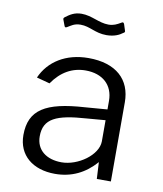

<svg xmlns="http://www.w3.org/2000/svg" viewBox="-82 -784 729 860"><g transform="rotate(10 282.5 -353.5)"><path d="M417 -664C425 -668 426 -671 424 -676L415 -704C412 -712 408 -713 401 -708C384 -698 369 -690 346 -690C302 -690 267 -717 220 -717C187 -717 167 -703 147 -688C142 -683 142 -681 144 -676L153 -652C156 -643 159 -643 166 -647C182 -656 195 -668 224 -668C267 -668 293 -642 345 -642C381 -642 404 -654 417 -664ZM226 10C301 10 362 -20 411 -76L415 0H479V-360C479 -463 411 -527 285 -527C182 -527 106 -478 72 -401L132 -385C171 -442 222 -470 282 -470C359 -470 408 -426 408 -354V-315L306 -307C130 -296 57 -252 57 -137C57 -45 125 10 226 10ZM246 -46C177 -46 130 -82 130 -144C130 -225 187 -250 323 -259L408 -266V-169C407 -107 321 -46 246 -46Z"/></g></svg>

Font: United Sans Light
Style: Regular
Weight: 300
Designer: Pablo Impallari, Rodrigo Fuenzalida (Modified by Dan O. Williams)
Version: Version 1.000;PS 001.000;hotconv 1.0.88;makeotf.lib2.5.64775